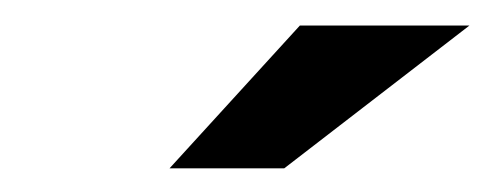

<svg xmlns="http://www.w3.org/2000/svg" viewBox="-20 -738 396 154"><path d="M116 -603H208L356.5 -717.5H220.5Z"/></svg>

Font: Anybody UltraCondensed Thin ExtraBold
Style: Italic
Weight: 800
Italic angle: -10°
Version: Version 1.111